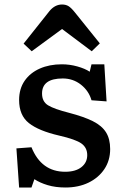

<svg xmlns="http://www.w3.org/2000/svg" viewBox="-20 -820 556 854"><path d="M65 14 53 -160 120 -165Q164 -56 270 -56Q316 -56 342 -76.5Q368 -97 368 -130Q368 -163 342.5 -181.5Q317 -200 243 -217Q152 -238 108.5 -272.5Q65 -307 65 -375Q65 -425 89.5 -460.5Q114 -496 157 -515Q200 -534 255 -534Q290 -534 324 -524.5Q358 -515 379 -501L387 -534H444L454 -369L387 -374Q375 -416 340 -443.5Q305 -471 259 -471Q167 -471 167 -404Q167 -368 194 -351.5Q221 -335 288 -318Q353 -301 393 -281Q433 -261 451.5 -231.5Q470 -202 470 -157Q470 -106 444 -67.5Q418 -29 373.5 -7.5Q329 14 271 14Q227 14 192 3.5Q157 -7 133 -23L120 14ZM121 -592 85 -626 201 -772Q225 -800 256 -800Q273 -800 285 -792.5Q297 -785 313 -765L424 -627L388 -592L256 -691Z"/></svg>

Font: Literata 7pt Medium
Style: Regular
Weight: 500
Designer: Latin by Veronika Burian and Jose Scaglione. Greek by Irene Vlachou. Cyrillic by Vera Evstafieva.
Foundry: TypeTogether
Version: Version 3.002